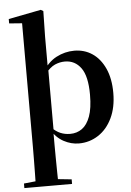

<svg xmlns="http://www.w3.org/2000/svg" viewBox="-67 -868 802 1175"><g transform="rotate(-5 333.5 -280.0)"><path d="M105 259Q106 217 106.5 174Q107 131 107.5 90Q108 49 108 14V-747L29 -753V-780L229 -819L244 -810L241 -651V-465L243 -455V-78L241 -65V14Q241 49 241.5 90Q242 131 242.5 174Q243 217 244 259ZM391 16Q343 16 297.5 -8.5Q252 -33 216 -90H209L226 -100Q254 -71 282 -59Q310 -47 343 -47Q384 -47 415.5 -69.5Q447 -92 465.5 -142Q484 -192 484 -276Q484 -389 447 -440Q410 -491 348 -491Q317 -491 287 -478Q257 -465 221 -421L206 -433H210Q248 -497 300.5 -524.5Q353 -552 411 -552Q473 -552 521.5 -519.5Q570 -487 598.5 -424.5Q627 -362 627 -274Q627 -185 595.5 -119.5Q564 -54 510 -19Q456 16 391 16ZM34 259V231L141 220H221L327 231V259Z"/></g></svg>

Font: Noto Serif JP ExtraLight
Style: Bold
Weight: 700
Version: Version 2.003-H1;hotconv 1.1.1;makeotfexe 2.6.0